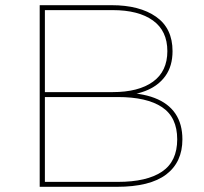

<svg xmlns="http://www.w3.org/2000/svg" viewBox="-20 -720 788 740"><path d="M133 0V-700H410Q518 -700 581.5 -655.5Q645 -611 645 -523Q645 -465 617 -426.5Q589 -388 539 -369Q489 -350 424 -350L441 -363Q522 -363 575.5 -342.5Q629 -322 656 -282Q683 -242 683 -183Q683 -95 620.5 -47.5Q558 0 430 0ZM153 -19H434Q546 -19 604.5 -58.5Q663 -98 663 -183Q663 -268 604.5 -307Q546 -346 434 -346H148V-365H414Q514 -365 569.5 -405Q625 -445 625 -523Q625 -601 569.5 -641Q514 -681 414 -681H153Z"/></svg>

Font: Montserrat Thin
Style: Regular
Weight: 100
Designer: Julieta Ulanovsky
Foundry: Julieta Ulanovsky
Version: Version 9.000